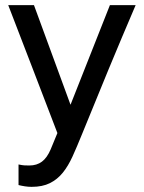

<svg xmlns="http://www.w3.org/2000/svg" viewBox="-20 -516 559 746"><path d="M177 64Q184 48 190 32.5Q196 17 203 1Q155 -125 107.5 -248Q60 -371 12 -496H112Q147 -399 183 -302.5Q219 -206 254 -109L407 -496H507Q453 -370 401 -244.5Q349 -119 298 7Q279 54 262 91.5Q245 129 224 155Q203 181 174 195.5Q145 210 103 210Q90 210 77 208Q64 206 52 203V123Q66 126 74.5 126.5Q83 127 94 127Q123 127 143 112Q163 97 177 64Z"/></svg>

Font: Rosa Sans
Style: Regular
Weight: 400
Designer: Pentagram / MCKL
Foundry: Pentagram / MCKL
Version: Version 1.005;September 16, 2019;FontCreator 11.5.0.2425 64-